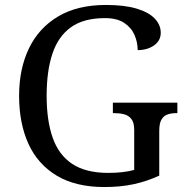

<svg xmlns="http://www.w3.org/2000/svg" viewBox="-20 -744 754 774"><path d="M401 10Q285 10 208.5 -36Q132 -82 94.5 -164.5Q57 -247 57 -358Q57 -466 96.5 -548.5Q136 -631 214 -677.5Q292 -724 407 -724Q481 -724 530 -709.5Q579 -695 603.5 -669.5Q628 -644 628 -612Q628 -580 601 -561Q574 -542 535 -542Q535 -573 522.5 -602.5Q510 -632 481 -651.5Q452 -671 403 -671Q318 -671 266.5 -634.5Q215 -598 191.5 -528Q168 -458 168 -358Q168 -258 192.5 -188.5Q217 -119 271.5 -83Q326 -47 417 -47Q446 -47 473 -50Q500 -53 521 -59V-220Q521 -250 509.5 -264.5Q498 -279 479.5 -283.5Q461 -288 439 -288H435V-330H695V-288H691Q672 -288 656.5 -283Q641 -278 631.5 -263Q622 -248 622 -216V-36Q572 -13 519 -1.5Q466 10 401 10Z"/></svg>

Font: Noto Serif Hebrew
Style: Regular
Weight: 400
Designer: Monotype Design Team
Foundry: Monotype Imaging Inc.
Version: Version 2.003